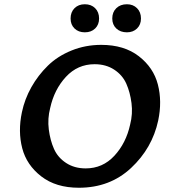

<svg xmlns="http://www.w3.org/2000/svg" viewBox="-20 -876 797 903"><path d="M312 -789Q312 -819 330.5 -837.5Q349 -856 379 -856Q409 -856 427.5 -837.5Q446 -819 446 -789Q446 -760 427.5 -742Q409 -724 379 -724Q349 -724 330.5 -742Q312 -760 312 -789ZM577 -724Q546 -724 527 -742Q508 -760 508 -789Q508 -819 527 -837.5Q546 -856 577 -856Q606 -856 624.5 -837.5Q643 -819 643 -789Q643 -760 624.5 -742Q606 -724 577 -724ZM351 7Q243 7 174 -46.5Q105 -100 84.5 -179Q64 -258 83 -348Q96 -410 127.5 -466Q159 -522 205 -567Q251 -612 316.5 -638.5Q382 -665 456 -665Q564 -665 633 -611.5Q702 -558 722.5 -478.5Q743 -399 724 -309Q696 -179 596.5 -86Q497 7 351 7ZM383 -84Q463 -84 518 -143.5Q573 -203 592 -290Q605 -340 598.5 -391Q592 -442 574 -482.5Q556 -523 517 -548.5Q478 -574 425 -574Q345 -574 290 -514.5Q235 -455 216 -368Q203 -318 209.5 -267Q216 -216 234 -175.5Q252 -135 291 -109.5Q330 -84 383 -84Z"/></svg>

Font: EauTest
Style: Bold Italic
Weight: 700
Italic angle: -12°
Designer: Christian Thalmann (Catharsis Fonts)
Version: Version 0.001;PS 000.001;hotconv 1.0.88;makeotf.lib2.5.64775